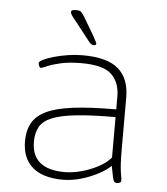

<svg xmlns="http://www.w3.org/2000/svg" viewBox="-52 -765 709 817"><g transform="rotate(5 302.5 -356.0)"><path d="M246 6Q161 6 116.5 -32.5Q72 -71 72 -144Q72 -189 90 -221.5Q108 -254 150 -274Q192 -294 265 -303Q338 -312 447 -312V-367Q447 -427 411.5 -461Q376 -495 284 -495Q230 -495 193.5 -486.5Q157 -478 137 -469Q117 -460 112 -460Q107 -460 104 -468Q101 -476 101 -480Q101 -486 117.5 -494.5Q134 -503 162 -511Q190 -519 222 -524Q254 -529 285 -529Q390 -529 437.5 -488Q485 -447 485 -366V-150Q485 -76 490 -47.5Q495 -19 495 -12Q495 -6 489.5 -3Q484 0 477 0Q470 0 466 -4Q462 -8 458.5 -23Q455 -38 449 -71Q431 -53 398.5 -35.5Q366 -18 326 -6Q286 6 246 6ZM252 -27Q285 -27 322 -37Q359 -47 392.5 -64.5Q426 -82 447 -106V-279Q345 -279 279.5 -272Q214 -265 177 -250Q140 -235 125 -209Q110 -183 110 -145Q110 -27 252 -27ZM329 -576Q322 -576 316.5 -579.5Q311 -583 302 -595L252 -659Q237 -677 228 -689Q219 -701 219 -708Q219 -718 238 -718Q255 -718 260.5 -713.5Q266 -709 277 -692L323 -614Q328 -604 333 -595Q338 -586 338 -583Q338 -576 329 -576Z"/></g></svg>

Font: Asap Semi Expanded Thin
Style: Regular
Weight: 100
Width: 6
Designer: Pablo Cosgaya
Foundry: Omnibus-Type
Version: Version 3.001; ttfautohint (v1.8.4.7-5d5b)